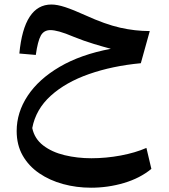

<svg xmlns="http://www.w3.org/2000/svg" viewBox="-20 -498 766 872"><path d="M67.9 -254.9Q88.9 -477.5 213.4 -477.5Q239.7 -477.5 276.1 -465.6Q312.5 -453.6 368.7 -428.2Q457.5 -387.7 525.4 -372.3Q593.3 -356.9 660.2 -356.9L619.6 -210.9Q490.2 -198.7 384.3 -161.6Q278.3 -124.5 210.4 -63Q142.6 -1.5 126.5 83.5Q136.7 132.3 176.3 162.6Q215.8 192.9 273.4 206.8Q331.1 220.7 395 220.7Q461.4 220.7 528.1 208.3Q594.7 195.8 645 173.8L667.5 269Q615.7 311.5 543.2 333Q470.7 354.5 393.6 354.5Q327.1 354.5 266.4 337.9Q205.6 321.3 158 288.8Q110.4 256.3 83 208.3Q55.7 160.2 55.7 97.2Q55.7 12.7 105.7 -63Q155.8 -138.7 251.2 -194.6Q346.7 -250.5 483.4 -276.4Q451.7 -284.7 405.8 -298.6Q359.9 -312.5 315.4 -330.6Q274.9 -347.7 250 -354.5Q225.1 -361.3 209 -361.3Q179.2 -361.3 165.3 -336.2Q151.4 -311 142.6 -248.5Z"/></svg>

Font: Pinar SemiBold
Style: Regular
Weight: 600
Designer: Amin Abedi
Version: Version 3.000